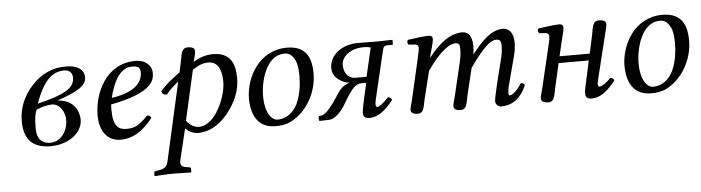

<svg xmlns="http://www.w3.org/2000/svg" viewBox="-46 -685 4072 1116"><g transform="rotate(-5 1990.0 -126.5)"><path d="M355 -442C279 -442 214 -412 158 -352C103 -292 75 -223 75 -146C75 -41 126 12 230 12C337 12 417 -52 417 -127C417 -169 393 -244 292 -249C408 -289 464 -319 464 -370C464 -399 446 -442 355 -442ZM333 -134C333 -68 292 -8 229 -8C199 -8 152 -21 152 -97C152 -130 152 -173 167 -207C202 -221 231 -229 258 -229C304 -229 333 -177 333 -134ZM394 -374C394 -312 334 -279 177 -241C224 -374 278 -420 347 -420C387 -420 394 -388 394 -374Z M601 -199C858 -249 858 -325 858 -363C858 -364 858 -364 858 -365C858 -390 835 -439 763 -439C589 -439 517 -269 517 -142C517 -57 557 10 640 10C707 10 768 -25 827 -101C822 -112 816 -117 804 -117C747 -59 724 -50 676 -50C631 -50 600 -74 600 -165C600 -170 600 -191 601 -199ZM789 -370C789 -280 684 -247 608 -237C643 -379 698 -408 740 -408C776 -408 789 -399 789 -370Z M1101 -404C1105 -422 1114 -452 1114 -464C1114 -481 1104 -491 1072 -491C1034 -491 1034 -447 1026 -409L1013 -350C963 -314 926 -284 898 -249C902 -235 911 -228 929 -228C951 -257 973 -275 1001 -298L898 161C892 189 877 201 845 206L826 209C821 210 816 211 816 217V236L818 238C818 238 886 233 922 233C961 233 1029 235 1029 235L1031 233V213C1031 208 1029 206 1025 205L1006 202C991 200 965 195 973 161L1017 -23C1032 -7 1061 10 1090 10C1161 10 1219 -30 1263 -83C1317 -149 1344 -217 1344 -289C1344 -373 1316 -439 1216 -439C1165 -439 1128 -420 1101 -404ZM1262 -273C1262 -225 1242 -155 1204 -97C1178 -55 1138 -25 1100 -25C1074 -25 1047 -38 1026 -67L1092 -359C1117 -375 1146 -393 1184 -393C1252 -393 1262 -322 1262 -273Z M1402 -162C1402 -109 1415 10 1542 10C1574 10 1605 6 1634 -9C1721 -53 1789 -159 1789 -277C1789 -349 1771 -439 1648 -439C1481 -439 1402 -282 1402 -162ZM1485 -170C1485 -260 1524 -406 1630 -406C1660 -406 1676 -390 1691 -362C1703 -337 1706 -300 1706 -270C1706 -230 1700 -144 1663 -88C1635 -45 1595 -27 1557 -27C1528 -27 1485 -65 1485 -170Z M2071 -115C2064 -82 2054 -42 2054 -23C2054 -4 2061 10 2091 10C2139 10 2184 -24 2230 -83C2227 -92 2221 -100 2207 -100C2181 -70 2152 -50 2142 -50C2135 -50 2132 -55 2132 -67C2132 -76 2137 -98 2143 -124L2202 -372C2207 -393 2209 -402 2233 -402H2258C2261 -402 2263 -403 2263 -405V-429L2262 -431L2178 -429L2060 -430C1968 -430 1894 -375 1894 -297C1894 -240 1953 -208 1993 -204C1964 -198 1938 -177 1913 -136C1889 -98 1842 -30 1812 -28L1799 -27C1794 -20 1795 -4 1799 2L1858 0C1890 -1 1930 -43 1953 -84C1988 -144 2019 -195 2059 -195H2089ZM2094 -230H2030C1983 -230 1962 -268 1962 -311C1962 -356 2010 -403 2093 -403C2106 -403 2120 -401 2133 -398Z M2402 -321 2345 -72C2340 -52 2332 -27 2332 -17C2332 -1 2341 10 2373 10C2411 10 2409 -34 2419 -72L2459 -233C2537 -346 2593 -379 2625 -379C2645 -379 2651 -372 2651 -342C2651 -330 2650 -306 2643 -275L2595 -72C2590 -52 2582 -27 2582 -17C2582 -1 2591 10 2623 10C2661 10 2660 -34 2669 -72L2707 -229C2792 -348 2831 -379 2863 -379C2882 -379 2892 -372 2892 -342C2892 -331 2891 -302 2883 -271L2844 -114C2834 -73 2826 -32 2826 -23C2826 -3 2844 10 2858 10C2917 10 2972 -19 3006 -101C3004 -110 2997 -115 2984 -115C2960 -77 2932 -50 2914 -50C2909 -50 2907 -56 2907 -61C2907 -65 2909 -90 2912 -101L2959 -279C2965 -302 2969 -333 2969 -352C2969 -415 2939 -439 2908 -439C2837 -439 2782 -378 2724 -305C2727 -321 2728 -339 2728 -352C2728 -422 2698 -439 2670 -439C2598 -439 2533 -386 2474 -310L2472 -311L2474 -320C2484 -359 2497 -398 2497 -415C2497 -429 2489 -436 2476 -436C2444 -436 2399 -429 2352 -423C2345 -415 2347 -404 2353 -395L2393 -392C2405 -391 2411 -382 2411 -372C2411 -363 2408 -349 2402 -321Z M3105 -72C3100 -52 3092 -27 3092 -17C3092 -1 3103 10 3135 10C3173 10 3172 -34 3181 -72L3213 -212H3389L3368 -115C3361 -84 3351 -42 3351 -23C3351 -4 3358 10 3388 10C3436 10 3481 -24 3527 -83C3524 -92 3518 -100 3504 -100C3478 -70 3449 -55 3439 -55C3432 -55 3429 -60 3429 -72C3429 -81 3434 -98 3440 -124L3496 -352C3500 -370 3509 -400 3509 -412C3509 -429 3499 -439 3467 -439C3429 -439 3429 -395 3421 -357L3398 -251H3222L3238 -320C3247 -359 3259 -398 3259 -415C3259 -429 3251 -436 3238 -436C3206 -436 3161 -429 3114 -423C3107 -415 3109 -404 3115 -395L3155 -392C3167 -391 3173 -382 3173 -372C3173 -363 3171 -349 3164 -321Z M3593 -162C3593 -109 3606 10 3733 10C3765 10 3796 6 3825 -9C3912 -53 3980 -159 3980 -277C3980 -349 3962 -439 3839 -439C3672 -439 3593 -282 3593 -162ZM3676 -170C3676 -260 3715 -406 3821 -406C3851 -406 3867 -390 3882 -362C3894 -337 3897 -300 3897 -270C3897 -230 3891 -144 3854 -88C3826 -45 3786 -27 3748 -27C3719 -27 3676 -65 3676 -170Z"/></g></svg>

Font: Libertinus Serif
Style: Italic
Weight: 400
Italic angle: -12°
Designer: Philipp H. Poll, Khaled Hosny
Foundry: Caleb Maclennan
Version: Version 7.050;RELEASE